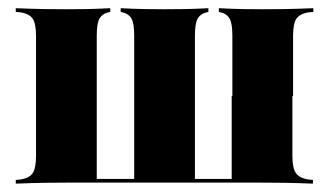

<svg xmlns="http://www.w3.org/2000/svg" viewBox="-20 -439 787 459"><path d="M138.7 -2.4Q113.7 -2.4 86.7 -2Q59.7 -1.6 17.7 0V-8.9L27.4 -9.7Q50 -12.9 58.1 -25Q66.1 -37.1 66.1 -66.1V-353.2Q66.1 -382.3 58.1 -394.4Q50 -406.5 27.4 -409.7L17.7 -410.5V-419.4Q59.7 -417.7 86.7 -417.3Q113.7 -416.9 138.7 -416.9Q162.9 -416.9 187.1 -417.3Q211.3 -417.7 243.5 -419.4V-410.5L237.1 -408.9Q224.2 -405.6 217.7 -394.4Q211.3 -383.1 211.3 -353.2V-11.3H674.2L680.6 -2.4H138.7ZM300.8 -6.5V-353.2Q300.8 -383.1 294.4 -394.4Q287.9 -405.6 275 -408.9L268.5 -410.5V-419.4Q301.6 -417.7 325.8 -417.3Q350 -416.9 373.4 -416.9Q397.6 -416.9 421.8 -417.3Q446 -417.7 478.2 -419.4V-410.5L471.8 -408.9Q458.9 -405.6 452.4 -394.4Q446 -383.1 446 -353.2V-6.5ZM535.5 -209.7V-353.2Q535.5 -383.1 529 -394.4Q522.6 -405.6 509.7 -408.9L503.2 -410.5V-419.4Q536.3 -417.7 560.5 -417.3Q584.7 -416.9 608.1 -416.9Q633.9 -416.9 660.5 -417.3Q687.1 -417.7 729 -419.4V-410.5L719.4 -409.7Q696.8 -406.5 688.7 -394.4Q680.6 -382.3 680.6 -353.2V-209.7ZM533.9 -2.4V-209.7H679V-66.1Q679 -37.1 687.5 -25Q696 -12.9 718.5 -9.7L728.2 -8.9V0Q686.3 -1.6 659.3 -2Q632.3 -2.4 606.5 -2.4Z"/></svg>

Font: Playfair 144pt SemiCondensed Black
Style: Regular
Weight: 900
Width: 4
Designer: Claus Eggers Sørensen
Foundry: Claus Eggers Sørensen
Version: Version 2.203